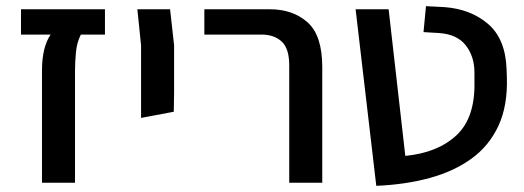

<svg xmlns="http://www.w3.org/2000/svg" viewBox="-20 -592 1697 622"><path d="M116 0V-363Q116 -439 144 -480H48V-562H320V-480H242Q229 -455 226 -422.5Q223 -390 223 -363V0Z M437 -210V-445L425 -562H531L544 -445V-293L543 -230Z M917 0V-380Q917 -435 892.5 -457.5Q868 -480 827 -480H642V-562H854Q929 -562 976.5 -519.5Q1024 -477 1024 -375V0Z M1199 10 1132 -562H1239L1293 -87Q1398 -97 1459 -154Q1520 -211 1517 -329V-357Q1517 -409 1489 -445Q1461 -481 1402 -485L1352 -488L1360 -572L1419 -569Q1504 -563 1560.5 -515Q1617 -467 1621 -370L1622 -342Q1625 -250 1595 -185Q1565 -120 1508 -78.5Q1451 -37 1372.5 -15.5Q1294 6 1199 10Z"/></svg>

Font: Assistant SemiBold
Style: Regular
Weight: 600
Designer: Hebrew By Ben Nathan, Latin by Paul Hunt
Version: Version 3.000